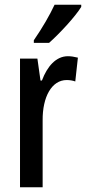

<svg xmlns="http://www.w3.org/2000/svg" viewBox="-20 -879 361 806"><path d="M321 -850V-859H209C188 -814 159 -764 122 -710V-699H186C229 -737 296 -809 321 -850ZM265 -643C215 -643 178 -600 156 -541H150L137 -633H64V-93H159V-373C158 -472 197 -543 260 -543C272 -543 286 -541 296 -537L307 -637C291 -641 278 -643 265 -643Z"/></svg>

Font: Noto Sans Kannada UI ExtraCondensed Medium
Style: Regular
Weight: 500
Width: 2
Designer: Jelle Bosma - Monotype Design Team
Foundry: Monotype Imaging Inc.
Version: Version 2.005